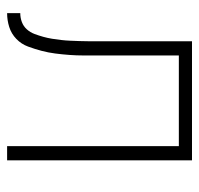

<svg xmlns="http://www.w3.org/2000/svg" viewBox="-30 -530 560 540"><g transform="rotate(90 250.0 -260.0)"><path d="M17 0V-37Q30 -37 42 -41.5Q54 -46 62.5 -55.5Q71 -65 75.5 -77Q80 -89 83.5 -101.5Q87 -114 89 -126.5Q91 -139 92.5 -152Q94 -165 94.5 -177.5Q95 -190 95.5 -203Q96 -216 96 -228.5Q96 -241 96 -254V-520H431V0H391V-483H136V-254Q136 -234 136 -214.5Q136 -195 134.5 -175Q133 -155 130.5 -135.5Q128 -116 123 -97Q118 -78 111 -59Q104 -40 89.5 -26Q75 -12 56 -6Q37 0 17 0Z"/></g></svg>

Font: Iosevka Extralight
Style: Regular
Weight: 200
Monospace: yes
Designer: Belleve Invis
Foundry: Belleve Invis
Version: Version 32.0.1; ttfautohint (v1.8.4)